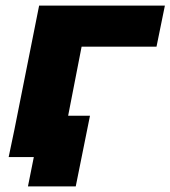

<svg xmlns="http://www.w3.org/2000/svg" viewBox="-20 -562 610 687"><path d="M120 -542H570L540 -395H272L195 0H12ZM80 105 101 0H11L42 -148H302L251 105Z"/></svg>

Font: Argentum Sans
Style: Bold Italic
Weight: 700
Italic angle: -11°
Designer: Julieta Ulanovsky (font), Cristiano Sobral (main changes and remaster)
Foundry: Julieta Ulanovsky (font), Cristiano Sobral (main changes and remaster)
Version: Version 2.007;June 15, 2022;FontCreator 14.0.0.2814 64-bit; 